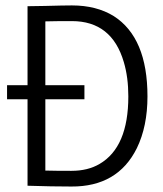

<svg xmlns="http://www.w3.org/2000/svg" viewBox="-20 -682 597 705"><path d="M5.9 -369.1V-317.4H81.1V0Q170.9 2.9 242.2 2.9Q412.1 3.9 482.4 -137.7Q521.5 -217.8 521.5 -328.1Q521.5 -543.9 397.5 -623Q334 -662.1 244.1 -662.1Q213.9 -662.1 145.5 -660.2Q103.5 -659.2 81.1 -659.2V-369.1ZM242.2 -54.7Q181.6 -54.7 146.5 -55.7V-317.4H290V-369.1H146.5V-603.5Q182.6 -604.5 244.1 -604.5Q390.6 -604.5 434.6 -454.1Q451.2 -398.4 451.2 -328.1Q451.2 -141.6 345.7 -80.1Q302.7 -54.7 242.2 -54.7Z"/></svg>

Font: Yaldevi Colombo
Style: Regular
Weight: 400
Designer: Sol Matas, Denzil Rajitha, Kosala Senevirathne and Pathum Egodawatta
Foundry: Mooniak
Version: Version 1.020 ; ttfautohint (v1.6)